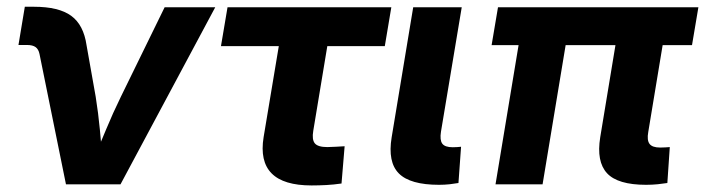

<svg xmlns="http://www.w3.org/2000/svg" viewBox="-20 -551 2108 574"><path d="M177.2 0 98.1 -389.6Q95.2 -403.8 86.4 -410.2Q77.6 -416.5 61 -416.5H35.2L54.2 -530.8H81.5Q155.8 -530.8 192.9 -503.7Q230 -476.6 238.8 -415.5L266.1 -261.7Q273.9 -212.9 278.6 -163.3Q283.2 -113.8 287.6 -63H254.9Q276.4 -113.8 296.9 -163.3Q317.4 -212.9 341.3 -261.7L472.2 -529.3H623.5L340.3 0Z M911.6 3.4Q827.6 3.4 792 -32.7Q756.3 -68.8 768.1 -141.1L813.5 -413.1H640.6L660.2 -529.3H1149.9L1130.4 -413.1H958.5L916.5 -159.7Q912.1 -133.8 921.1 -122.6Q930.2 -111.3 958.5 -111.3Q969.7 -111.3 984.4 -112.3Q999 -113.3 1010.3 -113.8L1001 -2.4Q978 1 955.6 2.2Q933.1 3.4 911.6 3.4Z M1292.5 1.5Q1206.1 1.5 1172.4 -32.5Q1138.7 -66.4 1150.9 -140.6L1215.3 -529.3H1360.4L1298.3 -157.2Q1294.4 -132.3 1302.2 -121.6Q1310.1 -110.8 1333.5 -110.8Q1341.3 -110.8 1347.4 -111.3Q1353.5 -111.8 1358.4 -112.3L1350.6 -3.9Q1339.8 -2 1324.7 -0.2Q1309.6 1.5 1292.5 1.5Z M1911.6 1.5Q1826.7 1.5 1794.7 -33.2Q1762.7 -67.9 1774.4 -140.6L1833.5 -498H1974.6L1918 -156.2Q1913.6 -131.8 1921.9 -120.8Q1930.2 -109.9 1953.6 -109.9Q1961.9 -109.9 1969.5 -110.4Q1977.1 -110.8 1982.4 -111.3L1975.1 -3.9Q1963.4 -2 1946.5 -0.2Q1929.7 1.5 1911.6 1.5ZM1461.4 0 1543.9 -498H1684.6L1602.1 0ZM1449.7 -416 1468.8 -529.3H2067.9L2048.8 -416Z"/></svg>

Font: Inter 24pt
Style: Bold Italic
Weight: 700
Italic angle: -9.3988°
Version: Version 4.001;git-66647c0bb